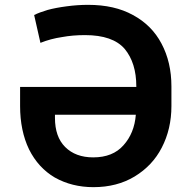

<svg xmlns="http://www.w3.org/2000/svg" viewBox="-20 -760 790 793"><path d="M206 -27Q138 -67 100 -143Q63 -220 63 -322V-401H543V-403Q543 -500 495 -558Q446 -615 331 -615Q280 -615 237 -607Q189 -600 147 -583L121 -698Q143 -709 177 -719Q210 -728 256 -734Q300 -740 344 -740Q453 -740 529 -698Q607 -656 647 -580Q688 -503 688 -403V-322Q688 -227 648 -150Q610 -76 536 -31Q463 13 366 13Q277 13 206 -27ZM207 -273Q207 -195 249 -153Q292 -110 365 -110Q446 -110 490 -160Q535 -210 541 -286H207Z"/></svg>

Font: Sinter Bold
Style: Regular
Weight: 700
Foundry: Adobe & rsms
Version: Version 1.000